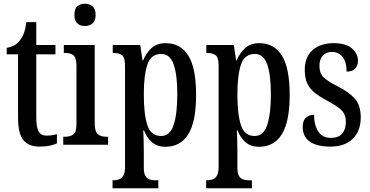

<svg xmlns="http://www.w3.org/2000/svg" viewBox="-20 -778 1988 1032"><path d="M192 10Q135 10 106 -24.5Q77 -59 77 -146V-486H16V-521Q41 -525 58 -535Q75 -545 87 -561Q99 -576 107.5 -597.5Q116 -619 122 -659H175V-536H278V-486H175V-147Q175 -95 187.5 -72Q200 -49 229 -49Q246 -49 259.5 -51Q273 -53 286 -57V-7Q273 -1 249 4.5Q225 10 192 10Z M436 -638Q412 -638 396 -652Q380 -666 380 -698Q380 -731 396 -744.5Q412 -758 436 -758Q460 -758 477 -744.5Q494 -731 494 -698Q494 -666 477 -652Q460 -638 436 -638ZM320 0V-43H330Q358 -43 374.5 -56Q391 -69 391 -113V-423Q391 -466 376 -479.5Q361 -493 334 -493H323V-536H489V-117Q489 -71 505.5 -57Q522 -43 551 -43H561V0Z M585 234V191H592Q607 191 620.5 186Q634 181 643 166Q652 151 652 120V-424Q652 -469 636 -481Q620 -493 595 -493H586V-536H734L746 -453H749Q766 -494 795 -520Q824 -546 871 -546Q950 -546 992 -479.5Q1034 -413 1034 -268Q1034 -124 992 -56.5Q950 11 869 11Q826 11 798 -12.5Q770 -36 754 -77H750Q751 -54 752 -25.5Q753 3 753 37V124Q753 153 761.5 167.5Q770 182 784 186.5Q798 191 812 191H831V234ZM846 -47Q893 -47 913 -105.5Q933 -164 933 -272Q933 -377 913 -432.5Q893 -488 847 -488Q791 -488 772 -430.5Q753 -373 753 -271Q753 -164 772 -105.5Q791 -47 846 -47Z M1088 234V191H1095Q1110 191 1123.5 186Q1137 181 1146 166Q1155 151 1155 120V-424Q1155 -469 1139 -481Q1123 -493 1098 -493H1089V-536H1237L1249 -453H1252Q1269 -494 1298 -520Q1327 -546 1374 -546Q1453 -546 1495 -479.5Q1537 -413 1537 -268Q1537 -124 1495 -56.5Q1453 11 1372 11Q1329 11 1301 -12.5Q1273 -36 1257 -77H1253Q1254 -54 1255 -25.5Q1256 3 1256 37V124Q1256 153 1264.5 167.5Q1273 182 1287 186.5Q1301 191 1315 191H1334V234ZM1349 -47Q1396 -47 1416 -105.5Q1436 -164 1436 -272Q1436 -377 1416 -432.5Q1396 -488 1350 -488Q1294 -488 1275 -430.5Q1256 -373 1256 -271Q1256 -164 1275 -105.5Q1294 -47 1349 -47Z M1756 10Q1683 10 1645 -17Q1607 -44 1607 -96Q1607 -131 1625.5 -146Q1644 -161 1668 -161Q1668 -106 1690.5 -71.5Q1713 -37 1758 -37Q1800 -37 1819.5 -60Q1839 -83 1839 -124Q1839 -160 1819 -182Q1799 -204 1749 -231Q1703 -255 1674 -277.5Q1645 -300 1631.5 -329.5Q1618 -359 1618 -402Q1618 -472 1660.5 -509Q1703 -546 1772 -546Q1840 -546 1872 -517.5Q1904 -489 1904 -452Q1904 -425 1888.5 -409Q1873 -393 1843 -393Q1843 -445 1821.5 -472Q1800 -499 1764 -499Q1732 -499 1714.5 -478.5Q1697 -458 1697 -424Q1697 -384 1718.5 -363Q1740 -342 1793 -315Q1855 -284 1887 -248Q1919 -212 1919 -147Q1919 -75 1876.5 -32.5Q1834 10 1756 10Z"/></svg>

Font: Noto Serif Myanmar ExtraCondensed Medium
Style: Regular
Weight: 500
Width: 2
Designer: Ben Mitchell and the Monotype Design Team
Foundry: Monotype Imaging Inc.
Version: Version 2.106; ttfautohint (v1.8.4.7-5d5b)